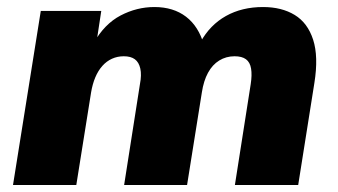

<svg xmlns="http://www.w3.org/2000/svg" viewBox="-20 -526 962 546"><path d="M17 0 96 -495H268L254 -403H246Q277 -458 323 -482Q369 -506 419 -506Q473 -506 509 -478.5Q545 -451 560 -398L550 -406Q577 -455 622.5 -480.5Q668 -506 728 -506Q781 -506 818 -483.5Q855 -461 870.5 -413Q886 -365 874 -290L828 0H648L693 -287Q697 -313 694 -331Q691 -349 679.5 -357.5Q668 -366 647 -366Q623 -366 603.5 -354Q584 -342 571.5 -319Q559 -296 554 -263L512 0H333L378 -287Q383 -313 379 -331Q375 -349 363.5 -357.5Q352 -366 332 -366Q314 -366 298.5 -359Q283 -352 271 -338.5Q259 -325 251 -306Q243 -287 239 -263L197 0Z"/></svg>

Font: Nunito Sans 11pt Black
Style: Italic
Weight: 900
Italic angle: -9°
Version: Version 3.101;gftools[0.9.27]